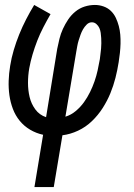

<svg xmlns="http://www.w3.org/2000/svg" viewBox="-20 -540 540 775"><path d="M119 215 154 4Q126 -2 101.5 -16.5Q77 -31 59.5 -52.5Q42 -74 32 -100.5Q22 -127 18 -155.5Q14 -184 15 -214Q16 -244 21 -274Q26 -306 35.5 -338Q45 -370 57.5 -401Q70 -432 85.5 -462Q101 -492 118 -520L184 -483Q169 -457 155 -430Q141 -403 130.5 -376Q120 -349 111.5 -320.5Q103 -292 98 -264Q93 -235 93 -205.5Q93 -176 99.5 -148.5Q106 -121 122.5 -98.5Q139 -76 166 -67L211 -343Q215 -363 220 -383.5Q225 -404 234 -423.5Q243 -443 255 -461Q267 -479 284 -493Q301 -507 321.5 -513.5Q342 -520 363 -520Q381 -520 398 -514Q415 -508 427.5 -496Q440 -484 447.5 -468Q455 -452 459.5 -435Q464 -418 465.5 -400Q467 -382 466.5 -363.5Q466 -345 464 -326.5Q462 -308 459 -289Q454 -257 446 -225.5Q438 -194 425.5 -163.5Q413 -133 394.5 -104Q376 -75 351 -51Q326 -27 295 -12.5Q264 2 232 6L197 215ZM244 -69Q267 -76 286 -92Q305 -108 319 -127.5Q333 -147 343.5 -168.5Q354 -190 361.5 -211.5Q369 -233 374 -255.5Q379 -278 383 -301Q384 -311 385.5 -322Q387 -333 388 -344Q389 -355 389 -365.5Q389 -376 388.5 -386.5Q388 -397 386.5 -407.5Q385 -418 381 -427Q377 -436 369 -443Q361 -450 351 -450Q339 -450 330 -441Q321 -432 315 -421.5Q309 -411 305 -399.5Q301 -388 297.5 -377Q294 -366 292 -354.5Q290 -343 288 -332Z"/></svg>

Font: Iosevka Gothic
Style: Italic
Weight: 400
Italic angle: -9°
Monospace: yes
Designer: Belleve Invis
Foundry: Belleve Invis
Version: Version 15.5.1; ttfautohint (v1.8.4)